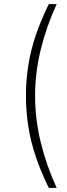

<svg xmlns="http://www.w3.org/2000/svg" viewBox="-20 -725 324 925"><path d="M215 180Q178 105 153.5 33Q129 -39 117 -112Q105 -185 105 -263Q105 -341 117 -414Q129 -487 153.5 -558.5Q178 -630 215 -705H253Q203 -596 176 -485Q149 -374 149 -263Q149 -152 176 -40.5Q203 71 253 180Z"/></svg>

Font: Mulish ExtraLight ExtraLight
Style: Regular
Weight: 250
Version: Version 3.603